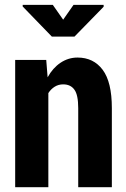

<svg xmlns="http://www.w3.org/2000/svg" viewBox="-20 -777 525 797"><path d="M171.9 -528.3Q173.8 -509.8 177.7 -456.1Q199.2 -495.1 231.4 -516.6Q263.7 -538.1 301.8 -538.1Q368.2 -538.1 406.2 -487.3Q444.3 -436.5 444.3 -328.1Q444.3 -218.8 444.3 0Q409.2 0 304.7 0Q304.7 -82 304.7 -328.1Q304.7 -382.8 289.1 -404.3Q273.4 -426.8 242.2 -426.8Q222.7 -426.8 207 -417Q191.4 -407.2 180.7 -390.6Q180.7 -259.8 180.7 0Q146.5 0 43 0Q43 -83 43 -330.1Q43 -379.9 43 -528.3Q75.2 -528.3 171.9 -528.3ZM242.2 -695.3Q252.9 -710 285.2 -756.8Q316.4 -756.8 410.2 -756.8Q410.2 -754.9 410.2 -749Q379.9 -717.8 289.1 -625Q265.6 -625 195.3 -625Q165 -656.2 74.2 -750Q74.2 -751 74.2 -756.8Q105.5 -756.8 199.2 -756.8Q210 -741.2 242.2 -695.3Z"/></svg>

Font: Noto Sans Hebrew DECATHLON 
Style: Bold
Weight: 400
Designer: Monotype Design Team
Version: Version 2.000;GOOG;noto-fonts:20170220:a8a215d2e889